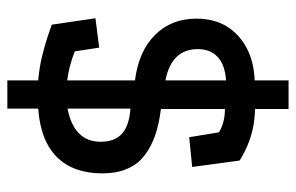

<svg xmlns="http://www.w3.org/2000/svg" viewBox="-158 -546 787 510"><g transform="rotate(90 235.0 -290.5)"><path d="M116 -96Q137 -88 156.5 -83Q176 -78 193 -76V-256Q115 -266 72 -309.5Q29 -353 29 -419Q29 -466 49.5 -499.5Q70 -533 106.5 -552.5Q143 -572 193 -574V-664H269V-575Q299 -574 321.5 -569Q344 -564 364.5 -555.5Q385 -547 406 -534L423 -408L344 -400L331 -479Q318 -487 302.5 -491Q287 -495 269 -495V-325L289 -322Q362 -310 401 -274Q440 -238 440 -169Q440 -92 396.5 -48.5Q353 -5 268 1V83H193V1Q158 -2 128 -9.5Q98 -17 77 -24Q56 -31 45 -35L28 -151L106 -161ZM268 -77Q311 -85 333.5 -107Q356 -129 356 -165Q356 -203 334 -222Q312 -241 268 -244ZM193 -498Q151 -495 130.5 -475.5Q110 -456 110 -423Q110 -353 193 -337Z"/></g></svg>

Font: Podkova SemiBold
Style: Regular
Weight: 600
Designer: Ilya Yudin
Foundry: Cyreal (www.cyreal.org)
Version: Version 2.103